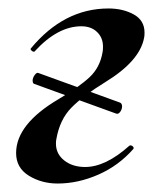

<svg xmlns="http://www.w3.org/2000/svg" viewBox="-20 -419 377 453"><path d="M57 -229Q57 -235 61.5 -241.5Q66 -248 70 -247L263 -177Q268 -175 268 -168Q268 -161 263.5 -155Q259 -149 254 -151L61 -221Q57 -222 57 -229ZM18 -58Q18 -126 118 -185Q167 -214 191.5 -237Q216 -260 222 -296Q223 -300 223 -309Q223 -330 209 -343.5Q195 -357 172 -357Q116 -357 62 -298Q62 -297 60 -297Q57 -297 54 -300Q51 -303 53 -305Q131 -399 236 -399Q270 -399 295.5 -385Q321 -371 321 -342Q321 -334 320 -330Q310 -275 228 -225Q176 -193 148.5 -165Q121 -137 113 -91Q112 -87 112 -80Q112 -56 131.5 -40.5Q151 -25 181 -25Q229 -25 285 -75Q286 -76 288 -76Q291 -76 293.5 -73.5Q296 -71 295 -68Q260 -28 212 -7Q164 14 116 14Q78 14 48 -4.5Q18 -23 18 -58Z"/></svg>

Font: Cormorant Infant
Style: Bold Italic
Weight: 700
Italic angle: -10°
Designer: Christian Thalmann (Catharsis Fonts)
Foundry: Catharsis Fonts
Version: Version 4.000